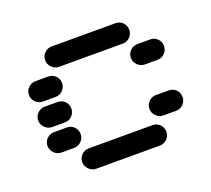

<svg xmlns="http://www.w3.org/2000/svg" viewBox="-90 -604 779 708"><g transform="rotate(-20 300.0 -250.0)"><path d="M135 -50Q135 -34 147 -22Q159 -10 175 -10H425Q442 -10 453.5 -22Q465 -34 465 -50Q465 -67 453.5 -78.5Q442 -90 425 -90H175Q159 -90 147 -78.5Q135 -67 135 -50ZM435 -150Q435 -134 447 -122Q459 -110 475 -110H525Q542 -110 553.5 -122Q565 -134 565 -150Q565 -167 553.5 -178.5Q542 -190 525 -190H475Q459 -190 447 -178.5Q435 -167 435 -150ZM35 -150Q35 -134 47 -122Q59 -110 75 -110H125Q142 -110 153.5 -122Q165 -134 165 -150Q165 -167 153.5 -178.5Q142 -190 125 -190H75Q59 -190 47 -178.5Q35 -167 35 -150ZM35 -250Q35 -234 47 -222Q59 -210 75 -210H125Q142 -210 153.5 -222Q165 -234 165 -250Q165 -267 153.5 -278.5Q142 -290 125 -290H75Q59 -290 47 -278.5Q35 -267 35 -250ZM435 -350Q435 -334 447 -322Q459 -310 475 -310H525Q542 -310 553.5 -322Q565 -334 565 -350Q565 -367 553.5 -378.5Q542 -390 525 -390H475Q459 -390 447 -378.5Q435 -367 435 -350ZM35 -350Q35 -334 47 -322Q59 -310 75 -310H125Q142 -310 153.5 -322Q165 -334 165 -350Q165 -367 153.5 -378.5Q142 -390 125 -390H75Q59 -390 47 -378.5Q35 -367 35 -350ZM135 -450Q135 -434 147 -422Q159 -410 175 -410H425Q442 -410 453.5 -422Q465 -434 465 -450Q465 -467 453.5 -478.5Q442 -490 425 -490H175Q159 -490 147 -478.5Q135 -467 135 -450Z"/></g></svg>

Font: Matrix Sans Raster
Style: Regular
Weight: 400
Designer: Brad Neil
Version: Version 1.100